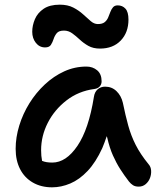

<svg xmlns="http://www.w3.org/2000/svg" viewBox="-20 -792 682 822"><path d="M203 10Q156 10 120.5 -10.5Q85 -31 66 -68Q47 -105 47 -155Q47 -204 62.5 -254.5Q78 -305 106 -350Q134 -395 172 -430.5Q210 -466 255 -486.5Q300 -507 350 -507Q377 -507 396 -491Q415 -475 415 -444Q415 -431 407 -422Q399 -413 384 -411Q316 -402 264.5 -362Q213 -322 184.5 -266Q156 -210 156 -149Q156 -124 160 -104Q160 -103 160 -103Q160 -103 161 -103Q177 -96 204 -96Q263 -96 311.5 -167.5Q360 -239 382 -377Q385 -398 398 -409.5Q411 -421 430 -421Q459 -421 479 -401.5Q499 -382 506 -352Q517 -298 529 -254.5Q541 -211 561 -171.5Q581 -132 616 -89Q626 -78 627 -61.5Q628 -45 622 -29.5Q616 -14 603.5 -3.5Q591 7 574 7Q559 7 549.5 1Q540 -5 532 -15Q512 -41 495 -67.5Q478 -94 463.5 -126.5Q449 -159 439 -203Q438 -206 437 -209Q428 -182 418 -158Q390 -97 355 -60Q320 -23 281 -6.5Q242 10 203 10ZM173 -589Q149 -589 133.5 -608.5Q118 -628 118 -656Q118 -683 129.5 -710Q141 -737 167 -754.5Q193 -772 236 -772Q270 -772 294 -759.5Q318 -747 336 -730.5Q354 -714 368.5 -701.5Q383 -689 399 -689Q418 -689 428 -697Q438 -705 443 -717Q448 -729 452.5 -741Q457 -753 464 -761Q471 -769 484 -769Q504 -769 517 -755Q530 -741 530 -708Q530 -653 497 -618.5Q464 -584 408 -584Q379 -584 358.5 -595.5Q338 -607 321.5 -622.5Q305 -638 289 -649.5Q273 -661 254 -661Q232 -661 223 -650Q214 -639 209.5 -625Q205 -611 198 -600Q191 -589 173 -589Z"/></svg>

Font: Shantell Sans Light Medium
Style: Regular
Weight: 500
Version: Version 1.008;[ac192a2d6]